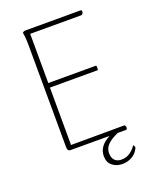

<svg xmlns="http://www.w3.org/2000/svg" viewBox="-156 -777 835 1033"><g transform="rotate(-20 261.5 -261.0)"><path d="M458 109Q445 137 419.5 151.5Q394 166 364 166Q330 166 306.5 147Q283 128 283 92Q283 34 350 0H126Q109 0 109 -22L107 -600Q107 -656 101 -680Q107 -688 119 -688H433Q441 -688 441 -679Q441 -674 437.5 -668.5Q434 -663 430 -662H136L137 -380H411Q413 -376 413 -367Q413 -359 411 -354H137L138 -25L443 -26Q447 -25 449 -20.5Q451 -16 451 -11Q451 0 443 0H396Q354 19 334.5 39Q315 59 315 88Q315 113 328.5 127.5Q342 142 368 142Q396 142 418 126Q440 110 451 91Q461 98 458 109Z"/></g></svg>

Font: Arima Madurai Thin
Style: Regular
Weight: 250
Designer: Joana Correia and Natanael Gama
Foundry: NDISCOVER
Version: Version 1.020; ttfautohint (v1.5) -l 7 -r 28 -G 50 -x 13 -D 